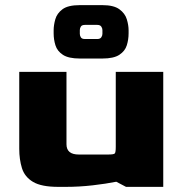

<svg xmlns="http://www.w3.org/2000/svg" viewBox="-20 -728 716 748"><path d="M207 0Q141 0 108.5 -19.5Q76 -39 65.5 -73Q55 -107 55 -148V-448H239V-166Q239 -126 287 -126H401Q423 -126 427 -130Q431 -134 431 -156V-448H616V0H471L433 -20Q393 -12 341 -6Q289 0 236 0ZM291 -500Q247 -500 225 -514.5Q203 -529 196 -551.5Q189 -574 189 -598V-610Q189 -630 195.5 -653Q202 -676 223.5 -692Q245 -708 291 -708H379Q423 -708 445 -692Q467 -676 474 -653Q481 -630 481 -610V-598Q481 -574 474 -551.5Q467 -529 445 -514.5Q423 -500 379 -500ZM311 -576H359Q370 -576 374.5 -582.5Q379 -589 379 -596V-611Q379 -618 374.5 -624.5Q370 -631 359 -631H311Q299 -631 295 -624.5Q291 -618 291 -611V-596Q291 -589 295 -582.5Q299 -576 311 -576Z"/></svg>

Font: Goldman
Style: Bold
Weight: 700
Designer: Jaikishan Patel
Version: Version 1.000; ttfautohint (v1.8.3)